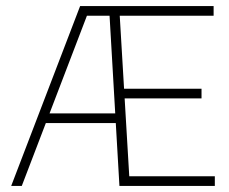

<svg xmlns="http://www.w3.org/2000/svg" viewBox="-20 -615 758 635"><path d="M17 0 245 -595H360V-563H267.5L52 0ZM119 -208 128 -240H378V-208ZM375 0 340.5 -595H686.5V-563H376L407.5 -32H690.5V0ZM382.5 -289.5V-321.5H646.5V-289.5Z"/></svg>

Font: Encode Sans SC SemiCondensed Thin
Style: Regular
Weight: 250
Width: 4
Designer: Multiple Designers
Foundry: Impallari Type
Version: Version 3.002